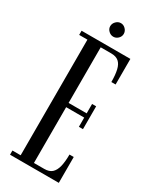

<svg xmlns="http://www.w3.org/2000/svg" viewBox="-212 -883 758 939"><g transform="rotate(30 167.0 -414.0)"><path d="M25 0V-23.5H71.5V-676.5H25V-700H300.5V-555.5H276.5Q276.5 -596 270.2 -623Q264 -650 248.8 -663.2Q233.5 -676.5 206.5 -676.5H146.5V-362.5H248.5V-415.5H271.5V-286.5H248.5V-338.5H146.5V-23.5H205Q232.5 -23.5 247.8 -37.2Q263 -51 269.8 -78.2Q276.5 -105.5 276.5 -146H300.5V0ZM173.5 -752Q158.5 -752 146.8 -763.2Q135 -774.5 135 -789.5Q135 -805 146.8 -816.8Q158.5 -828.5 173.5 -828.5Q188.5 -828.5 200 -816.8Q211.5 -805 211.5 -789.5Q211.5 -774.5 200 -763.2Q188.5 -752 173.5 -752Z"/></g></svg>

Font: Imbue 48pt
Style: Regular
Weight: 400
Designer: Tyler Finck
Foundry: Etcetera Type Company
Version: Version 1.102